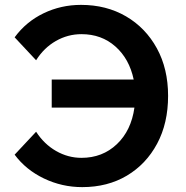

<svg xmlns="http://www.w3.org/2000/svg" viewBox="-20 -751 763 787"><path d="M317 16Q234 16 160 -19.5Q86 -55 40 -117L128 -211Q161 -160 210 -132Q259 -104 314 -104Q400 -104 459 -160Q518 -216 531 -310H192V-425H528Q510 -510 453 -560.5Q396 -611 314 -611Q258 -611 209 -583Q160 -555 128 -504L40 -598Q87 -662 158.5 -696.5Q230 -731 312 -731Q416 -731 496.5 -684Q577 -637 623 -553Q669 -469 669 -358Q669 -246 624 -162Q579 -78 500 -31Q421 16 317 16Z"/></svg>

Font: Wix Madefor Text
Style: Bold
Weight: 700
Designer: Dalton Maag Ltd
Foundry: Dalton Maag Ltd
Version: Version 3.100